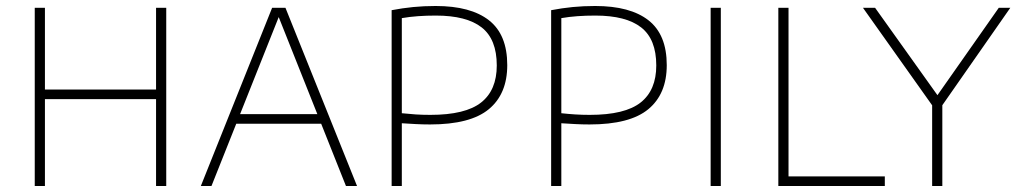

<svg xmlns="http://www.w3.org/2000/svg" viewBox="-20 -621 3393 641"><path d="M96 0V-595H130V-322H501V-595H535V0H501V-290H130V0Z M650.5 0 888.5 -595H933L1172 0H1135L905.5 -576.5H915.5L686 0ZM757 -208 766.5 -240H1055.5L1064.5 -208Z M1287.5 0V-587Q1324 -594 1359.5 -597.5Q1395 -601 1434.5 -601Q1551.5 -601 1612.5 -553.2Q1673.5 -505.5 1673.5 -403.5Q1673.5 -307.5 1612 -256.5Q1550.5 -205.5 1415.5 -205.5Q1391 -205.5 1367.5 -206.8Q1344 -208 1321.5 -209.5V0ZM1416.5 -237.5Q1534 -237.5 1586.2 -278.8Q1638.5 -320 1638.5 -402.5Q1638.5 -490 1588 -529.5Q1537.5 -569 1435 -569Q1403.5 -569 1375.5 -567Q1347.5 -565 1321.5 -560.5V-243Q1344.5 -240.5 1367.5 -239Q1390.5 -237.5 1416.5 -237.5Z M1820 0V-587Q1856.5 -594 1892 -597.5Q1927.5 -601 1967 -601Q2084 -601 2145 -553.2Q2206 -505.5 2206 -403.5Q2206 -307.5 2144.5 -256.5Q2083 -205.5 1948 -205.5Q1923.5 -205.5 1900 -206.8Q1876.5 -208 1854 -209.5V0ZM1949 -237.5Q2066.5 -237.5 2118.8 -278.8Q2171 -320 2171 -402.5Q2171 -490 2120.5 -529.5Q2070 -569 1967.5 -569Q1936 -569 1908 -567Q1880 -565 1854 -560.5V-243Q1877 -240.5 1900 -239Q1923 -237.5 1949 -237.5Z M2352.5 0V-595H2386.5V0Z M2578.5 0V-595H2612.5V-32H2934V0Z M3092 0V-285.5L3100.5 -257.5L2861 -595H2901.5L3117 -293H3102.5L3314.5 -595H3353L3117.5 -257.5L3126 -285.5V0Z"/></svg>

Font: Encode Sans SC Thin
Style: Regular
Weight: 250
Designer: Multiple Designers
Foundry: Impallari Type
Version: Version 3.002